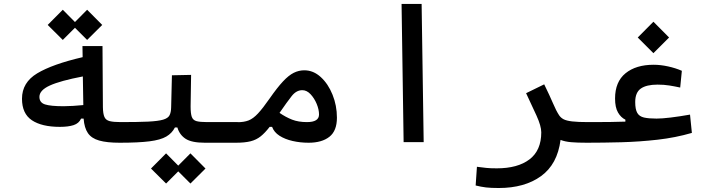

<svg xmlns="http://www.w3.org/2000/svg" viewBox="-20 -713 3556 963"><path d="M280.3 -76.7Q189.5 -76.7 139.9 -109.9Q90.3 -143.1 90.3 -217.8Q90.3 -299.3 166.7 -345.2Q243.2 -391.1 394.5 -426.3L393.6 -481.9H494.1L496.1 -175.8Q496.6 -142.6 503.7 -126.5Q510.7 -110.4 530 -105.5Q549.3 -100.6 585.9 -100.6Q606.4 -100.6 614.5 -91.1Q622.6 -81.5 622.6 -56.2Q622.6 -26.9 613.8 -12Q605 2.9 580.1 2.9Q516.1 2.9 477.5 -8.1Q439 -19 420.9 -45.4Q402.8 -71.8 399.4 -118.2H386.7Q376 -94.2 349.1 -85.4Q322.3 -76.7 280.3 -76.7ZM395.5 -329.6Q282.7 -308.1 230.2 -284.2Q177.7 -260.3 177.7 -227.1Q177.7 -198.2 206.1 -189.2Q234.4 -180.2 299.3 -180.2Q319.8 -180.2 346.9 -181.9Q374 -183.6 397.9 -186ZM417 -512.7 356 -573.7 294.9 -512.7 219.2 -587.9 294.9 -664.1 356 -602.5 417 -664.1 492.7 -587.9Z M580.1 2.9 585.9 -100.6Q672.4 -100.6 722.9 -103Q773.4 -105.5 798.1 -112.8Q822.8 -120.1 830.3 -134.8Q837.9 -149.4 838.4 -174.3L842.3 -335.4L938.5 -337.4L936 -179.2Q936 -143.6 941.9 -127Q947.8 -110.4 965.3 -105.5Q982.9 -100.6 1018.6 -100.6H1171.9Q1190.4 -100.6 1199.5 -87.6Q1208.5 -74.7 1208.5 -56.2Q1208.5 -22 1196 -9.5Q1183.6 2.9 1166 2.9H1007.3Q940.9 2.9 910.6 -17.1Q880.4 -37.1 869.6 -73.7H857.4Q842.8 -44.9 814 -28.1Q785.2 -11.2 730 -4.2Q674.8 2.9 580.1 2.9ZM935.1 207.5 874 146.5 813 207.5 737.3 132.3 813 56.2 874 117.7 935.1 56.2 1010.7 132.3Z M1163.1 2.9Q1149.9 2.9 1143.8 -10.3Q1137.7 -23.4 1137.7 -56.2Q1137.7 -80.6 1146.2 -90.3Q1154.8 -100.1 1171.9 -100.1Q1204.1 -100.1 1227.1 -109.1Q1250 -118.2 1273.9 -143.8Q1297.9 -169.4 1332.5 -219.2Q1370.6 -273.9 1399.2 -304.4Q1427.7 -335 1453.1 -347.7Q1478.5 -360.4 1506.3 -360.4Q1551.8 -360.4 1588.9 -326.4Q1626 -292.5 1647.9 -238Q1669.9 -183.6 1669.9 -122.6Q1669.9 -56.6 1632.1 -26.9Q1594.2 2.9 1527.8 2.9Q1485.8 2.9 1447.5 -5.9Q1409.2 -14.6 1381.8 -32.2Q1354.5 -49.8 1344.7 -76.7H1332.5Q1309.1 -46.4 1287.4 -29.1Q1265.6 -11.7 1236.8 -4.4Q1208 2.9 1163.1 2.9ZM1381.8 -147Q1413.1 -125.5 1444.8 -113Q1476.6 -100.6 1519.5 -100.6Q1580.1 -100.6 1580.1 -138.7Q1580.1 -163.6 1568.4 -191.9Q1556.6 -220.2 1537.6 -240.5Q1518.6 -260.7 1496.1 -260.7Q1466.3 -260.7 1442.9 -231Q1419.4 -201.2 1382.8 -147.9Q1382.3 -147.5 1381.8 -147Z M2004.4 0 1994.1 -693.4H2094.7L2105 0Z M2791.5 -11.2Q2775.9 110.8 2693.6 170.4Q2611.3 230 2481.4 230Q2442.4 230 2417.5 227.1Q2392.6 224.1 2365.7 217.3L2372.1 123.5Q2399.9 127 2419.4 129.2Q2439 131.3 2471.7 131.3Q2576.7 131.3 2635.7 86.4Q2694.8 41.5 2694.8 -49.3Q2694.8 -80.6 2671.1 -132.8Q2647.5 -185.1 2618.7 -245.6L2709.5 -290Q2738.3 -231 2753.9 -194.3Q2769.5 -157.2 2784.7 -134.3Q2793 -122.1 2807.1 -114.7Q2821.3 -107.4 2849.9 -104Q2878.4 -100.6 2929.7 -100.6Q2948.2 -100.6 2957.3 -91.3Q2966.3 -82 2966.3 -56.2Q2966.3 -22 2953.9 -9.5Q2941.4 2.9 2923.8 2.9Q2875 2.9 2844.7 0.2Q2814.5 -2.4 2791.5 -11.2Z M2921.4 2.9 2929.7 -100.6Q2997.6 -100.6 3038.1 -101.1Q3078.6 -101.6 3116.7 -103V-112.8Q3094.2 -123.5 3079.6 -148.9Q3064.9 -174.3 3064.9 -218.8Q3064.9 -302.7 3117.4 -345.5Q3169.9 -388.2 3258.3 -388.2Q3293 -388.2 3330.8 -379.9Q3368.7 -371.6 3399.9 -357.9L3391.6 -273.9Q3364.7 -279.8 3337.4 -284.2Q3310.1 -288.6 3277.8 -288.6Q3222.2 -288.6 3194.1 -268.8Q3166 -249 3166 -201.2Q3166 -164.6 3176.3 -146.7Q3186.5 -128.9 3210.2 -123.5Q3233.9 -118.2 3272.9 -118.2Q3299.8 -118.2 3344 -123.5Q3388.2 -128.9 3440.9 -138.2L3450.2 -46.4Q3368.2 -22.5 3277.6 -12.2Q3187 -2 3096.2 0.5Q3005.4 2.9 2921.4 2.9ZM3257.3 -446.3 3178.7 -524.9 3257.3 -604 3335.9 -524.9Z"/></svg>

Font: CaskaydiaCove NFP
Style: Regular
Weight: 400
Designer: Aaron Bell
Foundry: Saja Typeworks
Version: Version 2111.001; VTT 6.35;Nerd Fonts 3.1.1